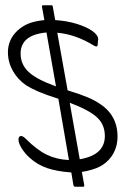

<svg xmlns="http://www.w3.org/2000/svg" viewBox="-20 -642 486 727"><path d="M241 -36 201 -268Q154 -283 127 -294.5Q100 -306 79 -319Q47 -341 28.5 -374Q10 -407 10 -444Q10 -492 46 -526Q66 -544 88.5 -553Q111 -562 148 -566L139 -616V-618Q139 -622 143 -622H174Q180 -622 180 -616L189 -566Q234 -563 271 -551.5Q308 -540 330 -524.5Q352 -509 352 -492Q352 -491 351.5 -490.5Q351 -490 351 -489L350 -474Q350 -466 344 -466Q341 -466 331 -472Q300 -491 266 -503Q232 -515 197 -518L236 -300Q284 -285 309.5 -274.5Q335 -264 355 -251Q425 -207 425 -125Q425 -81 401 -48Q383 -24 357.5 -11Q332 2 290 9L299 59V61Q299 65 295 65H264Q260 65 258 59L250 11Q195 7 158.5 -5.5Q122 -18 93 -44Q74 -61 62 -80.5Q50 -100 50 -113Q50 -127 60 -127Q67 -127 77 -117Q120 -74 157.5 -56Q195 -38 241 -36ZM192 -315 156 -519Q58 -510 58 -439Q58 -398 88.5 -369.5Q119 -341 192 -315ZM244 -253 282 -39Q377 -55 377 -127Q377 -170 347.5 -197.5Q318 -225 244 -253Z"/></svg>

Font: Zain Light
Style: Italic
Weight: 300
Italic angle: -10°
Designer: Zain,Boutros
Foundry: Mobile Telecommunications Company (Zain), 2024
Version: Version 1.51; ttfautohint (v1.8.4)